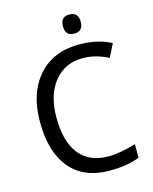

<svg xmlns="http://www.w3.org/2000/svg" viewBox="-132 -989 865 1085"><g transform="rotate(-15 300.0 -446.0)"><path d="M548.8 -98.1V-19Q477.5 9.8 374 9.8Q223.1 9.8 143.1 -85.9Q63 -181.6 63 -357.9Q63 -526.9 150.4 -625.5Q237.8 -724.1 389.2 -724.1Q496.6 -724.1 576.2 -682.1L538.1 -606Q462.9 -644 389.2 -644Q284.2 -644 221.7 -566.7Q159.2 -489.3 159.2 -356.9Q159.2 -216.8 217.8 -143.3Q276.4 -69.8 389.2 -69.8Q452.6 -69.8 548.8 -98.1ZM379.9 -901.9Q432.1 -901.9 432.1 -846.2Q432.1 -790 379.9 -790Q328.1 -790 328.1 -846.2Q328.1 -901.9 379.9 -901.9Z"/></g></svg>

Font: Droid Sans Mono
Style: Regular
Weight: 400
Monospace: yes
Foundry: Ascender Corporation
Version: Version 1.00 build 112